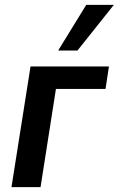

<svg xmlns="http://www.w3.org/2000/svg" viewBox="-20 -766 486 786"><path d="M27 0 105 -494H426L412 -402H209L146 0ZM218 -559 333 -746H446L297 -559Z"/></svg>

Font: Nunito Sans 10pt Condensed
Style: Bold Italic
Weight: 700
Width: 3
Italic angle: -9°
Designer: Vernon Adams
Foundry: Vernon Adams
Version: Version 3.101;gftools[0.9.27]